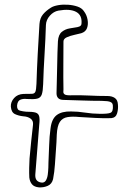

<svg xmlns="http://www.w3.org/2000/svg" viewBox="-20 -706 600 832"><path d="M201 -673Q212 -680 232 -683.5Q252 -687 274.5 -685.5Q297 -684 316 -677.5Q335 -671 344 -657Q356 -641 359.5 -620.5Q363 -600 357 -584Q351 -568 332 -562Q321 -559 302.5 -555Q284 -551 269.5 -544.5Q255 -538 255 -526Q255 -474 254.5 -422.5Q254 -371 255 -319Q255 -315 254.5 -308.5Q254 -302 259.5 -297.5Q265 -293 282 -293Q329 -294 366.5 -292Q404 -290 445 -290Q465 -290 477.5 -281.5Q490 -273 491 -253Q493 -234 487.5 -215Q482 -196 462 -194Q429 -193 392.5 -195Q356 -197 323 -199Q294 -202 272.5 -198.5Q251 -195 239.5 -178Q228 -161 226 -122Q225 -88 222.5 -57.5Q220 -27 218 7Q217 23 215 38.5Q213 54 210 70Q205 91 187.5 99Q170 107 149 106Q128 104 118.5 92.5Q109 81 107 63Q106 43 106.5 21.5Q107 0 108 -19Q111 -56 115 -92Q119 -128 123 -165Q125 -183 112.5 -192Q100 -201 81 -202Q61 -204 45 -211.5Q29 -219 27 -244Q26 -264 41 -281Q56 -298 82 -299Q107 -299 118.5 -299.5Q130 -300 133.5 -309Q137 -318 138 -343Q140 -408 143.5 -473Q147 -538 151 -602Q153 -628 166.5 -644Q180 -660 201 -673ZM231 -527Q233 -556 248 -568Q263 -580 282.5 -583Q302 -586 317 -589Q332 -592 333 -602Q337 -640 310 -654.5Q283 -669 233 -660Q212 -656 196 -638Q180 -620 179 -598Q177 -534 173 -470Q169 -406 167 -341Q166 -311 161 -296.5Q156 -282 141 -278.5Q126 -275 96 -277Q81 -279 68.5 -274Q56 -269 54 -249Q53 -230 66.5 -226.5Q80 -223 93 -222Q120 -222 133 -218.5Q146 -215 149.5 -203Q153 -191 150 -165Q146 -111 141.5 -57Q137 -3 133 50Q132 64 137.5 73Q143 82 158 85Q172 87 178.5 76.5Q185 66 187 50.5Q189 35 189.5 20Q190 5 190 -2Q192 -39 193 -76.5Q194 -114 199 -150Q204 -191 226 -207.5Q248 -224 288 -223Q317 -223 349 -218Q381 -213 409 -213Q448 -212 459.5 -217.5Q471 -223 469 -249Q468 -258 463 -261.5Q458 -265 453 -266Q445 -268 436.5 -268Q428 -268 420 -269Q379 -269 338 -270.5Q297 -272 256 -273Q223 -273 225 -306Q225 -317 226 -345.5Q227 -374 227.5 -409.5Q228 -445 229 -477Q230 -509 231 -527Z"/></svg>

Font: Shizuru
Style: Regular
Weight: 400
Version: Version 1.000